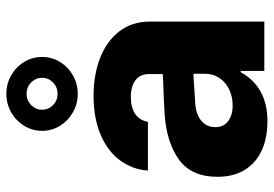

<svg xmlns="http://www.w3.org/2000/svg" viewBox="-148 -704 861 604"><g transform="rotate(-90 282.0 -401.5)"><path d="M224.6 -313.5Q268.6 -316.4 332 -318.4Q339.8 -319.3 351.6 -319.3V-362.3Q351.6 -390.1 332.5 -405Q313.5 -419.9 279.3 -419.9Q246.1 -419.9 226.1 -406.2Q206.1 -392.6 201.2 -366.2H47.9Q51.3 -414.1 79.3 -452.9Q107.4 -491.7 159.4 -514.4Q211.4 -537.1 283.2 -537.1Q349.6 -537.1 402.6 -516.4Q455.6 -495.6 486.1 -455.8Q516.6 -416 516.6 -360.4V0H361.3V-74.2H357.4Q335 -33.2 296.4 -11.7Q257.8 9.8 203.1 9.8Q151.4 9.8 112.1 -7.8Q72.8 -25.4 50.5 -60.8Q28.3 -96.2 28.3 -147.5Q28.3 -229.5 82.5 -268.6Q136.7 -307.6 224.6 -313.5ZM252.9 -99.6Q280.8 -99.6 303.7 -110.8Q326.7 -122.1 339.8 -142.3Q353 -162.6 352.5 -188.5V-222.7H342.8L252 -216.8Q220.7 -212.9 202.6 -196.5Q184.6 -180.2 184.6 -154.3Q184.6 -127.9 203.4 -113.8Q222.2 -99.6 252.9 -99.6ZM172.9 -699.2Q172.9 -729.5 188.7 -755.4Q204.6 -781.2 231.2 -796.4Q257.8 -811.5 289.1 -811.5Q320.8 -811.5 347.4 -796.4Q374 -781.2 389.6 -755.4Q405.3 -729.5 405.3 -699.2Q405.3 -668.5 389.6 -642.8Q374 -617.2 347.4 -602.1Q320.8 -586.9 289.1 -586.9Q257.8 -586.9 231.2 -602.1Q204.6 -617.2 188.7 -642.8Q172.9 -668.5 172.9 -699.2ZM339.8 -699.2Q339.8 -718.8 325.2 -733.4Q310.5 -748 289.1 -748Q268.1 -747.6 253.7 -733.2Q239.3 -718.8 239.3 -699.2Q239.3 -679.2 253.7 -664.8Q268.1 -650.4 289.1 -650.4Q310.5 -650.4 325.2 -664.8Q339.8 -679.2 339.8 -699.2Z"/></g></svg>

Font: Pretendard GOV ExtraBold
Style: Regular
Weight: 800
Designer: Base glyphs from Inter by Rasmus Andersson; Hangeul glyphs from Noto Sans CJK(Source Han Sans) by Jang Soo-young and Kan
Foundry: Kil Hyung-jin
Version: Version 1.309